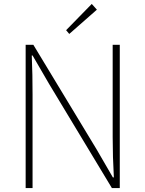

<svg xmlns="http://www.w3.org/2000/svg" viewBox="-20 -953 736 973"><path d="M331 -781 471 -904 445 -933 315 -800ZM110 0H145V-473C145 -542 144 -604 141 -672H145L228 -529L547 0H587V-726H551V-259C551 -192 553 -124 557 -54H552L469 -197L149 -726H110Z"/></svg>

Font: SSpoqa Han Sans Neo Thin
Style: Regular
Weight: 100
Designer: [Spoqa Han Sans Neo] Dong-huui Kim  Younghwa Kang  Yujin Lee  [Noto Sans] Ryoko NISHIZUKA  (kana & ideographs); Paul D. 
Foundry: Spoqa (http://www.spoqa-han-sans.com)
Version: Version 1.000